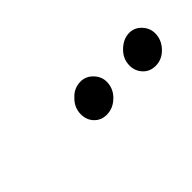

<svg xmlns="http://www.w3.org/2000/svg" viewBox="11 -914 524 524"><g transform="rotate(-45 273.0 -652.5)"><path d="M257 -595Q236 -595 222 -609.5Q208 -624 208 -646Q208 -670 225 -688L227 -690Q245 -710 271 -710Q291 -710 306 -694.5Q321 -679 321 -659Q321 -633 301.5 -614Q282 -595 257 -595ZM446 -595Q424 -595 410 -610Q396 -625 396 -646Q396 -670 413 -688L415 -690Q435 -710 459 -710Q479 -710 493.5 -694.5Q508 -679 508 -659Q508 -634 489.5 -614.5Q471 -595 446 -595Z"/></g></svg>

Font: Rosa Sans
Style: Italic
Weight: 400
Italic angle: -12°
Designer: Pentagram / MCKL
Foundry: Pentagram / MCKL
Version: Version 1.005;September 16, 2019;FontCreator 11.5.0.2425 64-